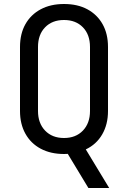

<svg xmlns="http://www.w3.org/2000/svg" viewBox="-20 -760 640 960"><path d="M422 180 315 3 325 9Q321 9 314.5 9.5Q308 10 300 10Q233 10 183.5 -16.5Q134 -43 107 -91.5Q80 -140 80 -205V-525Q80 -591 107 -639Q134 -687 183.5 -713.5Q233 -740 300 -740Q368 -740 417 -713.5Q466 -687 493 -639Q520 -591 520 -525V-205Q520 -138 491 -88Q462 -38 409 -13L526 180ZM300 -70Q359 -70 394.5 -107Q430 -144 430 -205V-525Q430 -587 394.5 -623.5Q359 -660 300 -660Q241 -660 205.5 -623.5Q170 -587 170 -525V-205Q170 -144 205.5 -107Q241 -70 300 -70Z"/></svg>

Font: JetBrains Mono
Style: Regular
Weight: 400
Monospace: yes
Designer: Philipp Nurullin, Konstantin Bulenkov
Foundry: JetBrains
Version: Version 2.305